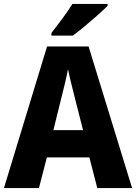

<svg xmlns="http://www.w3.org/2000/svg" viewBox="-20 -951 688 971"><path d="M524 -921V-931H346C319 -886 273 -827 240 -784V-771H349C400 -809 487 -884 524 -921ZM472 0H648L428 -716H218L0 0H177L217 -155H432ZM360 -450 400 -293H250L289 -451C298 -487 317 -561 324 -601C332 -559 350 -491 360 -450Z"/></svg>

Font: Noto Sans Gujarati UI SemiCondensed ExtraBold
Style: Regular
Weight: 800
Width: 4
Designer: Jelle Bosma - Monotype Design Team, Universal Thirst
Foundry: Monotype Imaging Inc.
Version: Version 2.106